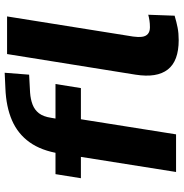

<svg xmlns="http://www.w3.org/2000/svg" viewBox="-2 -752 766 801"><g transform="rotate(-90 380.5 -352.0)"><path d="M63 0 126 -397H37L54 -503H193L134 -451L140 -486Q152 -562 187 -611Q222 -660 278.5 -684.5Q335 -709 412 -712L477 -715L469 -613L394 -609Q366 -607 344 -598.5Q322 -590 308 -572Q294 -554 289 -521L283 -486L265 -503H430L413 -397H283L220 0ZM613 11Q526 11 490.5 -34.5Q455 -80 469 -169L555 -705H712L628 -179Q625 -158 627 -142Q629 -126 639 -117.5Q649 -109 667 -109Q682 -109 695 -111Q708 -113 719 -116L715 -6Q688 2 665 6.5Q642 11 613 11Z"/></g></svg>

Font: Nunito Sans 7pt SemiCondensed ExtraBold
Style: Italic
Weight: 800
Width: 4
Italic angle: -9°
Designer: Vernon Adams
Foundry: Vernon Adams
Version: Version 3.101;gftools[0.9.27]